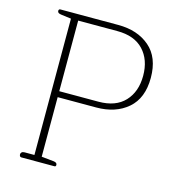

<svg xmlns="http://www.w3.org/2000/svg" viewBox="-104 -783 795 872"><g transform="rotate(15 293.0 -347.5)"><path d="M66 -12Q66 -18 70.5 -22Q75 -26 84 -26H130V-667L84 -673Q65 -675 65 -686Q65 -695 73 -695H345Q436 -695 493 -646Q550 -597 550 -501Q550 -405 493 -356Q436 -307 345 -307H164V-27L222 -21Q238 -19 238 -8Q238 0 231 0H75Q71 0 68.5 -3.5Q66 -7 66 -12ZM348 -335Q429 -335 471.5 -380.5Q514 -426 514 -501Q514 -576 471.5 -621.5Q429 -667 348 -667H164V-335Z"/></g></svg>

Font: Maitree ExtraLight
Style: Regular
Weight: 250
Designer: CadsonDemak Team
Foundry: CadsonDemak
Version: Version 1.002